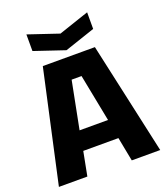

<svg xmlns="http://www.w3.org/2000/svg" viewBox="-161 -1018 978 1129"><g transform="rotate(-20 328.0 -454.0)"><path d="M11 0 165 -700H491L645 0H467L438 -150H218L189 0ZM239 -271H417L359 -567H297ZM518 -908V-804L328 -740L138 -804V-908L328 -844Z"/></g></svg>

Font: Tektur
Style: Bold
Weight: 700
Designer: Adam Jagosz
Foundry: Adam Jagosz
Version: Version 1.005;gftools[0.9.30]